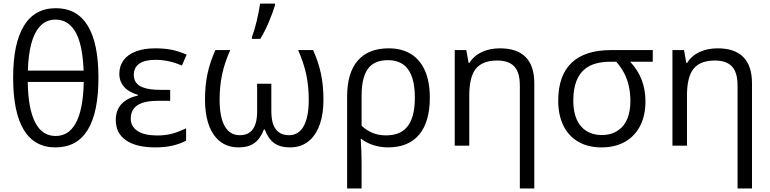

<svg xmlns="http://www.w3.org/2000/svg" viewBox="-20 -817 4319 1077"><path d="M53.7 -380.9Q53.7 -574.2 114.3 -672.6Q174.8 -771 293.5 -771Q412.1 -771 472.2 -672.9Q532.2 -574.7 532.2 -381.8Q532.2 9.8 291 9.8Q173.3 9.8 113.5 -88.6Q53.7 -187 53.7 -380.9ZM401.9 -121.1Q446.8 -196.8 449.7 -357.4H135.7Q137.7 -209 176.3 -132.3Q215.3 -54.2 292 -54.2Q362.8 -54.2 401.9 -121.1ZM380.4 -668.5Q345.2 -707 291.5 -707Q234.4 -707 199.2 -663.6Q142.1 -597.2 136.2 -420.9H449.2Q445.3 -513.7 428.5 -575Q411.6 -636.2 380.4 -668.5Z M629.4 -144Q629.4 -197.8 660.9 -232.7Q692.4 -267.6 753.4 -280.8V-285.2Q702.6 -299.8 676 -329.8Q649.4 -359.9 649.4 -402.8Q649.4 -447.3 673.3 -479.5Q697.3 -511.7 742.7 -528.8Q788.1 -545.9 850.6 -545.9Q900.4 -545.9 940.9 -538.1Q981.4 -530.3 1026.9 -510.7L1000.5 -449.2Q927.2 -481.4 852.5 -481.4Q792 -481.4 761.2 -459.7Q730.5 -438 730.5 -397Q730.5 -347.2 779.3 -327.6Q814.5 -313 877.4 -313H934.6V-251.5H865.2Q811.5 -251.5 776.4 -239.3Q713.4 -216.3 713.4 -152.3Q713.4 -106.9 752 -82Q790.5 -57.1 860.8 -57.1Q903.3 -57.1 938.7 -65.4Q974.1 -73.7 1023.9 -97.2V-27.8Q986.3 -8.3 944.1 0.7Q901.9 9.8 851.1 9.8Q744.1 9.8 686.8 -30Q629.4 -69.8 629.4 -144Z M1194.8 -41.5Q1163.1 -75.7 1146.5 -130.4Q1129.9 -185.1 1129.9 -258.3Q1129.9 -336.4 1143.6 -401.6Q1157.2 -466.8 1188 -536.1H1271.5Q1239.7 -464.8 1225.8 -399.2Q1211.9 -333.5 1211.9 -258.3Q1211.9 -159.7 1240.7 -109.1Q1269.5 -58.6 1325.2 -58.6Q1394.5 -58.6 1414.1 -125.5Q1422.4 -152.3 1422.4 -194.8V-347.2H1502V-194.8Q1502 -153.3 1511.2 -123Q1532.7 -58.6 1601.1 -58.6Q1655.3 -58.6 1683.6 -109.6Q1711.9 -160.6 1711.9 -257.8Q1711.9 -332.5 1698 -398.4Q1684.1 -464.4 1652.3 -536.1H1736.3Q1766.6 -468.8 1780.5 -402.8Q1794.4 -336.9 1794.4 -258.3Q1794.4 -181.6 1775.6 -124.5Q1756.8 -67.4 1721.2 -33.7Q1676.3 9.8 1606.9 9.8Q1550.8 9.8 1517.3 -14.9Q1483.9 -39.6 1465.3 -90.3H1460Q1440.9 -39.1 1407 -14.6Q1373 9.8 1318.4 9.8Q1242.2 9.8 1194.8 -41.5ZM1439 -796.9H1522.5V-787.6Q1510.3 -746.1 1487.8 -693.1Q1465.3 -640.1 1440.4 -599.1H1393.1V-608.9Q1406.7 -644.5 1419.7 -698.2Q1432.6 -752 1439 -796.9Z M2160.2 -545.9Q2233.9 -545.9 2285.6 -513.7Q2337.4 -481.4 2364.3 -419.4Q2391.1 -357.4 2391.1 -269Q2391.1 -133.3 2331.1 -61.8Q2271 9.8 2156.7 9.8Q2115.7 9.8 2076.2 -2.4Q2036.6 -14.6 2007.3 -37.6H2003.4Q2008.3 34.7 2008.3 98.1V240.2H1927.2V-275.9Q1927.2 -408.2 1986.8 -477.1Q2046.4 -545.9 2160.2 -545.9ZM2257.3 -98.1Q2307.1 -148.4 2307.1 -269Q2307.1 -397 2252.4 -446.8Q2215.8 -479.5 2155.8 -479.5Q2088.9 -479.5 2053.2 -442.4Q2008.3 -394.5 2008.3 -280.3V-111.8Q2037.6 -84.5 2071 -71Q2104.5 -57.6 2145 -57.6Q2218.3 -57.6 2257.3 -98.1Z M2769 -477.5Q2721.7 -477.5 2689.7 -462.6Q2657.7 -447.8 2639.2 -417Q2612.3 -369.6 2612.3 -281.2V0H2530.8V-536.1H2595.7L2608.4 -464.4H2613.3Q2638.7 -504.9 2683.1 -525.4Q2727.5 -545.9 2784.2 -545.9Q2880.4 -545.9 2928.7 -496.6Q2977.1 -447.3 2977.1 -350.1V240.2H2896V-337.4Q2896 -410.2 2865 -443.8Q2834 -477.5 2769 -477.5Z M3111.3 -252Q3111.3 -393.1 3186 -464.6Q3260.7 -536.1 3408.2 -536.1H3641.6V-470.7H3514.6Q3600.6 -380.4 3600.6 -248Q3600.6 -172.4 3573 -115.5Q3545.4 -58.6 3493.7 -26.4Q3436 9.8 3354 9.8Q3278.8 9.8 3224.1 -21.7Q3169.4 -53.2 3140.4 -112.3Q3111.3 -171.4 3111.3 -252ZM3449.7 -87.4Q3482.4 -110.4 3499.3 -151.9Q3516.1 -193.4 3516.1 -250Q3516.1 -335 3484.9 -399.4Q3467.3 -435.1 3437 -470.7H3404.8Q3314.9 -470.7 3265.6 -433.6Q3195.8 -381.3 3195.8 -252.4Q3195.8 -203.6 3208 -165.5Q3220.2 -127.4 3244.1 -103Q3286.1 -59.6 3356 -59.6Q3411.1 -59.6 3449.7 -87.4Z M3990.2 -477.5Q3942.9 -477.5 3910.9 -462.6Q3878.9 -447.8 3860.4 -417Q3833.5 -369.6 3833.5 -281.2V0H3752V-536.1H3816.9L3829.6 -464.4H3834.5Q3859.9 -504.9 3904.3 -525.4Q3948.7 -545.9 4005.4 -545.9Q4101.6 -545.9 4149.9 -496.6Q4198.2 -447.3 4198.2 -350.1V240.2H4117.2V-337.4Q4117.2 -410.2 4086.2 -443.8Q4055.2 -477.5 3990.2 -477.5Z"/></svg>

Font: Viking Open Sans
Style: Regular
Weight: 400
Foundry: Ascender Corporation
Version: Version 2.001